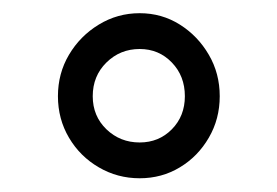

<svg xmlns="http://www.w3.org/2000/svg" viewBox="-20 -741 416 288"><path d="M66.9 -596.7Q66.9 -630.9 83.5 -658.9Q100.1 -687 128.2 -704.1Q156.2 -721.2 189.5 -721.2Q222.7 -721.2 249.8 -704.1Q276.9 -687 293.2 -658.9Q309.6 -630.9 309.6 -596.7Q309.6 -562.5 293.2 -534.4Q276.9 -506.3 249.8 -490Q222.7 -473.6 189.5 -473.6Q156.2 -473.6 128.2 -490Q100.1 -506.3 83.5 -534.4Q66.9 -562.5 66.9 -596.7ZM119.1 -596.7Q119.1 -566.9 139.6 -547.1Q160.2 -527.3 189.5 -527.3Q218.3 -527.3 237.8 -547.1Q257.3 -566.9 257.3 -596.7Q257.3 -627 237.8 -647.2Q218.3 -667.5 189.5 -667.5Q160.2 -667.5 139.6 -647.2Q119.1 -627 119.1 -596.7Z"/></svg>

Font: Vazirmatn RD FD Light
Style: Regular
Weight: 300
Designer: Saber Rastikerdar
Foundry: Saber Rastikerdar
Version: Version 33.003